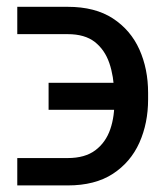

<svg xmlns="http://www.w3.org/2000/svg" viewBox="-20 -549 490 569"><path d="M31.2 -80.6H180.7Q231.9 -80.6 262.7 -103.8Q293.5 -127 306.9 -166.3Q320.3 -205.6 318.8 -254.4L318.4 -273.9Q317.4 -322.8 304 -362.1Q290.5 -401.4 261 -424.6Q231.4 -447.8 180.7 -447.8H31.2V-528.8H180.7Q261.7 -528.8 314.5 -494.4Q367.2 -460 393.1 -402.3Q418.9 -344.7 418.9 -273.9V-254.4Q418.9 -184.1 393.1 -126.2Q367.2 -68.4 314.5 -33.9Q261.7 0.5 180.7 0.5H31.2ZM124 -223.6V-303.7H390.1V-223.6Z"/></svg>

Font: Inter Variable
Style: Regular
Weight: 400
Designer: Rasmus Andersson
Foundry: rsms
Version: Version 4.001;git-9221beed3